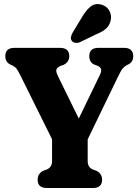

<svg xmlns="http://www.w3.org/2000/svg" viewBox="-20 -939 692 959"><path d="M490 -41.5Q490 0 444.5 0H213.5Q168 0 168 -41.5Q168 -72 196 -86L216 -93.5Q240 -105.5 240 -133.5V-243.5L81.5 -563Q69 -588 62.2 -596.5Q55.5 -605 45.5 -610L31 -617Q6.5 -629 6.5 -658.5Q6.5 -700 52.5 -700H279.5Q326 -700 326 -658.5Q326 -629 296.5 -614.5L283.5 -610.5Q263.5 -601 261.2 -590.2Q259 -579.5 272.5 -552.5L373.5 -347L478 -563Q487.5 -582.5 485 -593Q482.5 -603.5 466.5 -611L449.5 -617Q426 -629 426 -658.5Q426 -700 471.5 -700H600Q623.5 -700 634.5 -688.8Q645.5 -677.5 645.5 -658.5Q645.5 -645 640.2 -635Q635 -625 621.5 -617.5L614 -614Q600.5 -606.5 592 -596Q583.5 -585.5 567.5 -552L418 -243V-133.5Q418 -105 441.5 -93.5L461.5 -86Q490 -71.5 490 -41.5ZM388.5 -851.5Q408.5 -886.5 431.5 -905.5Q454.5 -924.5 486.5 -916Q514.5 -908 526.8 -884Q539 -860 532.5 -835Q526 -810.5 508.8 -795.2Q491.5 -780 458 -766.5L379.5 -728.5Q368.5 -723.5 357 -725Q345.5 -726.5 339 -734.5Q332 -744 334.5 -754.5Q337 -765 343 -776.5Z"/></svg>

Font: Fraunces 144pt SuperSoft
Style: Bold
Weight: 700
Version: Version 1.000;[b76b70a41]